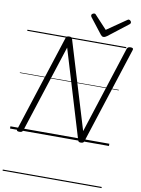

<svg xmlns="http://www.w3.org/2000/svg" viewBox="-147 -1227 1245 1701"><g transform="rotate(10 475.5 -377.0)"><path d="M85 14Q57 14 64 -5L345 -875Q348 -885 355 -889.5Q362 -894 376 -894Q388 -894 394 -890.5Q400 -887 403 -878L642 -90L895 -875Q899 -885 906.5 -889.5Q914 -894 928 -894Q956 -894 950 -875L669 -5Q666 5 659 9.5Q652 14 638 14Q627 14 621.5 10.5Q616 7 613 -2L374 -794L119 -5Q115 5 108 9.5Q101 14 85 14ZM869 -1133Q878 -1133 885 -1125.5Q892 -1118 892 -1111Q892 -1105 890 -1101.5Q888 -1098 883 -1094L705 -956Q695 -949 688 -946Q681 -943 673 -943Q666 -943 660.5 -946.5Q655 -950 649 -957L540 -1097Q537 -1101 535.5 -1105Q534 -1109 534 -1113Q534 -1122 543 -1127.5Q552 -1133 559 -1133Q566 -1133 569.5 -1130Q573 -1127 577 -1122L683 -1008L848 -1122Q856 -1127 860 -1130Q864 -1133 869 -1133ZM0 369H890V379H0ZM0 -20H890V0H0ZM0 -505H890V-500H0ZM0 -889H890V-879H0Z"/></g></svg>

Font: Playwrite HR Guides
Style: Regular
Weight: 400
Designer: Veronika Burian, José Scaglione
Foundry: TypeTogether
Version: Version 1.003